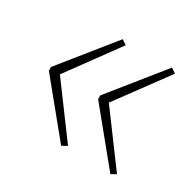

<svg xmlns="http://www.w3.org/2000/svg" viewBox="-92 -566 587 574"><g transform="rotate(30 201.0 -279.0)"><path d="M36 -284V-271L180 -95L198 -105L70 -278L197 -452L180 -463ZM206 -284V-271L350 -95L367 -105L239 -278L367 -452L350 -463Z"/></g></svg>

Font: Noto Sans Myanmar UI Condensed Thin
Style: Regular
Weight: 100
Width: 3
Designer: Monotype Design Team
Foundry: Monotype Imaging Inc.
Version: Version 2.103